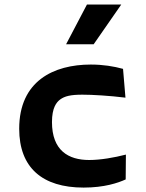

<svg xmlns="http://www.w3.org/2000/svg" viewBox="-20 -838 660 870"><path d="M391.5 -545.5C223 -545.5 67 -471 67 -254.5C67 -78.5 171.5 12 359 12C452.5 12 514.5 -9 549.5 -25L550.5 -137.5C498 -124 436 -113 384 -113C290 -113 215.5 -156 215.5 -285C215.5 -350 236 -375 253 -387.5C273 -402 299 -409 353 -409C398 -409 475.5 -404.5 548.5 -395.5L537.5 -526C495.5 -537.5 447 -545.5 391.5 -545.5ZM279.5 -637.5 374 -817.5H529.5L404.5 -637.5Z"/></svg>

Font: Monaspace Argon
Style: Bold
Weight: 700
Designer: Riley Cran & the Lettermatic Team
Foundry: Lettermatic
Version: Version 1.000 (Monaspace Argon)